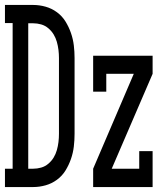

<svg xmlns="http://www.w3.org/2000/svg" viewBox="-35 -755 655 775"><path d="M-15 0V-74H16V-662H-15V-735H99Q124 -735 149 -728Q174 -721 195 -705.5Q216 -690 229.5 -668Q243 -646 251.5 -621.5Q260 -597 263 -571.5Q266 -546 266 -521V-215Q266 -189 263 -163.5Q260 -138 251.5 -113.5Q243 -89 229.5 -67Q216 -45 195 -29.5Q174 -14 149 -7Q124 0 99 0ZM99 -74Q115 -74 131 -78.5Q147 -83 160 -94Q173 -105 181.5 -119Q190 -133 194.5 -149Q199 -165 201 -181.5Q203 -198 203 -215V-521Q203 -537 201 -553.5Q199 -570 194.5 -586Q190 -602 181.5 -616Q173 -630 160 -641Q147 -652 131 -656.5Q115 -661 99 -661H79V-74ZM341 0V-74L505 -457H394V-385H341V-530H581V-457L416 -74H527V-145H581V0Z"/></svg>

Font: Iosevka Slab Extended
Style: Regular
Weight: 400
Width: 7
Monospace: yes
Designer: Belleve Invis
Foundry: Belleve Invis
Version: Version 11.1.1; ttfautohint (v1.8.3)